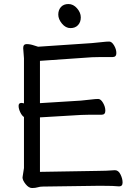

<svg xmlns="http://www.w3.org/2000/svg" viewBox="-20 -926 678 962"><path d="M384.8 -838.9Q384.8 -814.9 370.8 -800Q356.9 -785.2 333 -785.2Q309.1 -785.2 290.5 -807.6Q272 -830.1 272 -853Q272 -876 285.4 -890.9Q298.8 -905.8 323 -905.8Q347.2 -905.8 366 -884.3Q384.8 -862.8 384.8 -838.9ZM472.2 -69.8Q509.8 -69.8 555.2 -73.2H556.2Q573.2 -73.2 583.7 -52Q594.2 -30.8 594.2 -11.5Q594.2 7.8 577.1 7.8H576.2Q551.8 4.9 488.8 4.9H473.1L194.8 8.8Q180.2 8.8 168.7 12.5Q157.2 16.1 140.6 16.1Q124 16.1 108.4 -3.4Q92.8 -22.9 92.8 -37.1L100.1 -84V-339.8Q89.8 -346.2 81.5 -363.5Q73.2 -380.9 73.2 -395.5Q73.2 -410.2 86.9 -410.2H89.8Q98.1 -408.2 100.1 -408.2V-633.8L96.2 -685.1Q96.2 -705.1 113.5 -705.1Q130.9 -705.1 150.9 -698.2L170.9 -691.9L439.9 -710Q461.9 -711.9 488 -714.8Q514.2 -717.8 527.1 -717.8Q540 -717.8 551.5 -698.5Q563 -679.2 563 -659.7Q563 -640.1 543.9 -640.1H481.9Q455.1 -640.1 440.9 -639.2L180.2 -621.1V-409.2L384.8 -421.9Q407.2 -423.8 433.1 -427Q459 -430.2 471.9 -430.2Q484.9 -430.2 496.3 -410.6Q507.8 -391.1 507.8 -371.1Q507.8 -351.1 488.8 -351.1H425.8Q399.9 -351.1 386.2 -350.1L180.2 -337.9V-64.9Z"/></svg>

Font: LXGW WenKai Screen
Style: Regular
Weight: 400
Designer: LXGW / Fontworks Inc.
Foundry: LXGW / Fontworks Inc.
Version: Version 1.510;January 18,2025